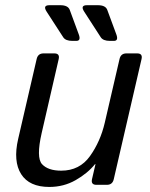

<svg xmlns="http://www.w3.org/2000/svg" viewBox="-20 -721 587 749"><path d="M162.1 -675.3Q145.5 -700.7 172.9 -700.7H215.3Q245.1 -700.7 252 -682.6L287.1 -587.4Q296.9 -561.5 277.8 -561.5H262.2Q235.8 -561.5 226.6 -575.7ZM308.6 -675.3Q292 -700.7 319.3 -700.7H361.8Q391.6 -700.7 398.4 -682.6L433.6 -587.4Q443.4 -561.5 424.3 -561.5H408.7Q382.3 -561.5 373 -575.7ZM50.8 -178.7 123 -490.7Q127.9 -512.7 149.9 -512.7H191.9Q213.9 -512.7 209 -490.7L142.6 -202.1Q120.6 -106 144 -80.6Q167.5 -55.2 218.8 -55.2Q290.5 -55.2 331.1 -112.1Q371.6 -168.9 388.7 -242.2L446.3 -490.7Q451.2 -512.7 473.1 -512.7H515.1Q537.1 -512.7 532.2 -490.7L423.8 -22Q418.9 0 397 0H356Q334 0 338.9 -22L352.5 -80.6H350.6Q321.8 -44.9 275.1 -18.3Q228.5 8.3 172.4 8.3Q94.2 8.3 62.5 -41.7Q30.8 -91.8 50.8 -178.7Z"/></svg>

Font: Istok Web
Style: Italic
Weight: 400
Italic angle: -13°
Designer: Andrey V. Panov
Foundry: Andrey V. Panov
Version: Version 1.0.2g